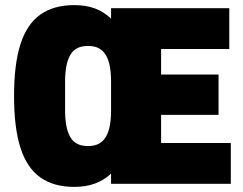

<svg xmlns="http://www.w3.org/2000/svg" viewBox="-20 -720 953 752"><path d="M271 12Q190 12 137.5 -25.5Q85 -63 60 -141.5Q35 -220 35 -344Q35 -468 60 -546.5Q85 -625 137.5 -662.5Q190 -700 271 -700Q316 -700 351.5 -687Q387 -674 415 -647V-688H878V-528H611V-428H836V-270H611V-160H884V0H415V-40Q387 -14 351.5 -1Q316 12 271 12ZM325 -148Q351 -148 368 -157.5Q385 -167 395.5 -185.5Q406 -204 410.5 -229.5Q415 -255 415 -286V-402Q415 -433 410.5 -458.5Q406 -484 395.5 -502.5Q385 -521 368 -530.5Q351 -540 325 -540Q298 -540 281 -530.5Q264 -521 254 -502.5Q244 -484 239.5 -458.5Q235 -433 235 -402V-286Q235 -255 239.5 -229.5Q244 -204 254 -185.5Q264 -167 281 -157.5Q298 -148 325 -148Z"/></svg>

Font: Archivo Condensed Black
Style: Regular
Weight: 900
Width: 3
Designer: Hector Gatti
Foundry: Omnibus-Type
Version: Version 2.001